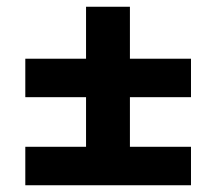

<svg xmlns="http://www.w3.org/2000/svg" viewBox="-20 -581 641 569"><path d="M55 -32V-146H235V-293H55V-407H235V-561H365V-407H546V-293H365V-146H546V-32Z"/></svg>

Font: Georama Extended SemiBold
Style: Regular
Weight: 600
Width: 7
Designer: Jean-Baptiste Levee
Foundry: Production Type
Version: Version 1.000